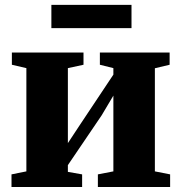

<svg xmlns="http://www.w3.org/2000/svg" viewBox="-20 -748 726 768"><path d="M26 0V-50.5L85.5 -62.5V-475.5L27.5 -489V-538H314V-489L251.5 -475.5V-175.5L300 -249L433.5 -449.5V-475.5L379.5 -489V-538H658.5V-489L599.5 -475V-62.5L660.5 -50.5V0H371.5V-50.5L433.5 -62.5V-365.5L386.5 -286.5L251.5 -87.5V-60.5L308.5 -50.5V0ZM506 -728.5V-635.5H185.5V-728.5Z"/></svg>

Font: Merriweather 60pt Black
Style: Regular
Weight: 900
Version: Version 2.100